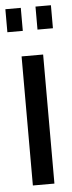

<svg xmlns="http://www.w3.org/2000/svg" viewBox="-54 -752 292 781"><g transform="rotate(-5 92.0 -362.0)"><path d="M48 0V-527H136V0ZM-1 -630V-724H62V-630ZM122 -630V-724H185V-630Z"/></g></svg>

Font: Archivo ExtraCondensed Medium
Style: Regular
Weight: 500
Width: 2
Designer: Hector Gatti
Foundry: Omnibus-Type
Version: Version 2.001